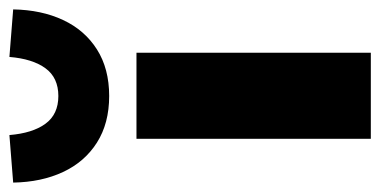

<svg xmlns="http://www.w3.org/2000/svg" viewBox="-255 -588 808 408"><g transform="rotate(-90 149.0 -384.0)"><path d="M58 0V-498H241V0ZM149 -556Q91 -556 50 -582Q9 -608 -12.5 -654Q-34 -700 -35 -760L66 -768Q70 -719 90 -691.5Q110 -664 149 -664Q188 -664 208 -691.5Q228 -719 232 -768L333 -760Q332 -700 310.5 -654Q289 -608 248 -582Q207 -556 149 -556Z"/></g></svg>

Font: Nunito Sans 10pt Black
Style: Regular
Weight: 900
Designer: Vernon Adams
Foundry: Vernon Adams
Version: Version 3.101;gftools[0.9.27]